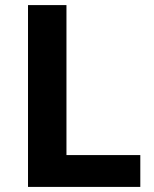

<svg xmlns="http://www.w3.org/2000/svg" viewBox="-20 -734 605 754"><path d="M90 0V-714H241V-125H531V0Z"/></svg>

Font: Noto Sans Adlam Unjoined
Style: Regular
Weight: 400
Designer: Mark Jamra, Neil Patel
Foundry: JamraPatel LLC
Version: Version 3.001